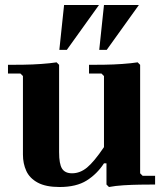

<svg xmlns="http://www.w3.org/2000/svg" viewBox="-20 -740 666 770"><path d="M542 -45 552 -35H602V0Q576 0 542.5 0.5Q509 1 476 3Q443 5 417 10L407 0V-85H397Q369 -42 327.5 -16Q286 10 219 10Q164 10 131.5 -7.5Q99 -25 85.5 -54.5Q72 -84 72 -120V-435L62 -445H12V-480Q38 -480 74 -480.5Q110 -481 145.5 -483.5Q181 -486 207 -490L217 -480V-130Q217 -82 229 -63.5Q241 -45 269 -45Q301 -45 329 -68Q357 -91 397 -150V-435L387 -445H337V-480Q363 -480 399 -480.5Q435 -481 470.5 -483.5Q506 -486 532 -490L542 -480ZM378 -540 397 -720H537L408 -540ZM218 -540 237 -720H377L248 -540Z"/></svg>

Font: Brygada 1918
Style: Regular
Weight: 400
Designer: Mateusz Machalski | Borys Kosmynka | Przemek Hoffer
Foundry: NIEPODLEGLA 2018
Version: Version 3.006